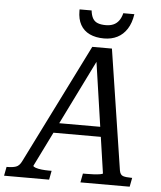

<svg xmlns="http://www.w3.org/2000/svg" viewBox="-107 -950 838 1002"><g transform="rotate(5 311.5 -449.5)"><path d="M183 -298H456L450 -246H170ZM377 -659H393L100 -65Q100 -60 113 -55.5Q126 -51 145 -49Q164 -47 182 -47H197L188 0H-48L-39 -47H-34Q-8 -47 10 -53Q28 -59 40 -84L352 -710H455L552 -80Q556 -57 571 -52Q586 -47 614 -47H619L610 0H352L361 -47H378Q397 -47 417 -48Q437 -49 451 -51.5Q465 -54 465 -57ZM409 -759Q448 -759 478.5 -774.5Q509 -790 529 -821Q549 -852 556 -899H498Q492 -875 480.5 -859.5Q469 -844 452 -836.5Q435 -829 412 -829Q387 -829 370 -835.5Q353 -842 344 -857.5Q335 -873 332 -899H269Q269 -897 269 -895Q269 -893 269 -891Q269 -848 285.5 -818.5Q302 -789 333.5 -774Q365 -759 409 -759Z"/></g></svg>

Font: Roboto Serif 20pt
Style: Italic
Weight: 400
Italic angle: -10°
Designer: Greg Gazdowicz
Foundry: Commercial Type
Version: Version 1.008